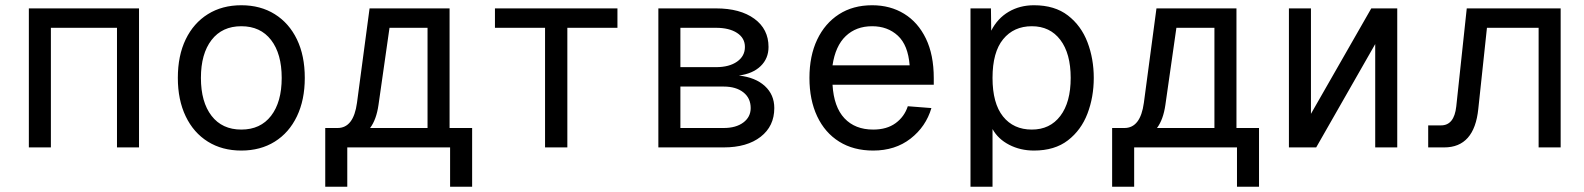

<svg xmlns="http://www.w3.org/2000/svg" viewBox="-20 -562 6040 732"><path d="M90 0V-530H510V0H426V-456H174V0Z M900 12Q827 12 772.5 -22Q718 -56 688 -118.5Q658 -181 658 -265Q658 -350 688 -412Q718 -474 772.5 -508Q827 -542 900 -542Q973 -542 1027.5 -508Q1082 -474 1112 -412Q1142 -350 1142 -265Q1142 -181 1112 -118.5Q1082 -56 1027.5 -22Q973 12 900 12ZM900 -68Q973 -68 1013.5 -120.5Q1054 -173 1054 -265Q1054 -357 1013.5 -409.5Q973 -462 900 -462Q827 -462 786.5 -409.5Q746 -357 746 -265Q746 -173 786.5 -120.5Q827 -68 900 -68Z M1220 150V-74H1267Q1328 -74 1341 -170L1389 -530H1694V-74H1780V150H1696V0H1304V150ZM1423 -162Q1415 -106 1391 -74H1610V-456H1465Z M2058 0V-456H1867V-530H2334V-456H2143V0Z M2490 0V-530H2710Q2802 -530 2856 -490.5Q2910 -451 2910 -383Q2910 -339 2880 -310Q2850 -281 2797 -274Q2860 -267 2896 -234Q2932 -201 2932 -150Q2932 -81 2880 -40.5Q2828 0 2739 0ZM2574 -306H2710Q2760 -306 2790 -327Q2820 -348 2820 -383Q2820 -417 2790 -436.5Q2760 -456 2710 -456H2574ZM2574 -74H2739Q2786 -74 2814 -95Q2842 -116 2842 -150Q2842 -188 2814 -210Q2786 -232 2739 -232H2574Z M3309 12Q3234 12 3179.5 -22Q3125 -56 3095.5 -118.5Q3066 -181 3066 -265Q3066 -349 3095.5 -411Q3125 -473 3178.5 -507.5Q3232 -542 3305 -542Q3374 -542 3427 -509.5Q3480 -477 3510 -415Q3540 -353 3540 -264V-239H3154Q3159 -154 3199.5 -111Q3240 -68 3309 -68Q3361 -68 3394.5 -92.5Q3428 -117 3441 -157L3531 -150Q3510 -79 3451.5 -33.5Q3393 12 3309 12ZM3154 -313H3448Q3442 -390 3403 -426Q3364 -462 3305 -462Q3244 -462 3204.5 -424.5Q3165 -387 3154 -313Z M3680 150V-530H3758L3759 -445Q3783 -492 3825.5 -517Q3868 -542 3922 -542Q4001 -542 4051.5 -503Q4102 -464 4126 -401Q4150 -338 4150 -265Q4150 -192 4126 -129Q4102 -66 4051.5 -27Q4001 12 3922 12Q3870 12 3827.5 -10Q3785 -32 3764 -70V150ZM3914 -68Q3983 -68 4022.5 -120Q4062 -172 4062 -265Q4062 -358 4022.5 -410Q3983 -462 3914 -462Q3845 -462 3804.5 -412.5Q3764 -363 3764 -265Q3764 -168 3804 -118Q3844 -68 3914 -68Z M4220 150V-74H4267Q4328 -74 4341 -170L4389 -530H4694V-74H4780V150H4696V0H4304V150ZM4423 -162Q4415 -106 4391 -74H4610V-456H4465Z M4894 0V-530H4978V-128L5208 -530H5307V0H5223V-394L4998 0Z M5425 0V-84H5474Q5524 -84 5532 -156L5572 -530H5930V0H5846V-456H5649L5616 -147Q5601 0 5486 0Z"/></svg>

Font: Geist Mono
Style: Regular
Weight: 400
Monospace: yes
Designer: Basement.studio, Andrés Briganti, Mateo Zaragoza
Foundry: Basement.studio, Vercel, Andrés Briganti, Guido Ferreyra, Mateo Zaragoza
Version: Version 1.500; ttfautohint (v1.8.4.7-5d5b)